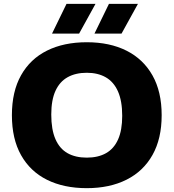

<svg xmlns="http://www.w3.org/2000/svg" viewBox="-20 -970 904 1000"><path d="M432 10Q312.5 10 225 -33.5Q137.5 -77 89.8 -161.8Q42 -246.5 42 -370Q42 -493.5 89.8 -578.2Q137.5 -663 225 -706.5Q312.5 -750 432 -750Q551.5 -750 639 -706Q726.5 -662 774.2 -577.2Q822 -492.5 822 -370Q822 -247.5 774.2 -162.8Q726.5 -78 638.8 -34Q551 10 432 10ZM432 -149Q491 -149 532.2 -172.2Q573.5 -195.5 595 -243.8Q616.5 -292 616.5 -366.5Q616.5 -444 594.5 -493.8Q572.5 -543.5 531.2 -567.2Q490 -591 432 -591Q374 -591 332.5 -568Q291 -545 269 -497Q247 -449 247 -373.5Q247 -295 268.8 -245.2Q290.5 -195.5 331.8 -172.2Q373 -149 432 -149ZM472 -795 547.5 -950H698.5L613 -795ZM251 -795 326.5 -950H477.5L392 -795Z"/></svg>

Font: Encode Sans SC SemiExpanded ExtraBold
Style: Regular
Weight: 800
Width: 6
Designer: Multiple Designers
Foundry: Impallari Type
Version: Version 3.002